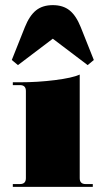

<svg xmlns="http://www.w3.org/2000/svg" viewBox="-20 -729 404 749"><path d="M50 -475 26 -495 77 -623Q95 -668 120.5 -688.5Q146 -709 186 -709Q226 -709 251.5 -688.5Q277 -668 295 -623L346 -495L322 -475L186 -578ZM30 0V-11H58Q81 -11 81 -34V-374Q81 -397 58 -397H30V-408H58Q127 -408 194.5 -416.5Q262 -425 291 -438V-34Q291 -11 314 -11H342V0Z"/></svg>

Font: Arapey Black-Display
Style: Regular
Weight: 900
Designer: Eduardo Rodriguez Tunni
Foundry: Eduardo Rodriguez Tunni
Version: Version 4.000